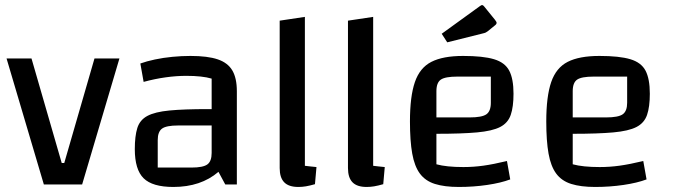

<svg xmlns="http://www.w3.org/2000/svg" viewBox="-20 -732 2669 762"><path d="M6 -500H105L225 -85H235L355 -500H454L306 0H154Z M668 10Q585 10 550 -24.5Q515 -59 515 -140Q515 -192 525 -224Q535 -256 565 -272Q595 -288 652.5 -293.5Q710 -299 805 -299H850V-234H687Q640 -234 623 -221.5Q606 -209 606 -176V-67H740Q786 -67 803 -79.5Q820 -92 820 -125V-420Q783 -431 719 -431Q680 -431 637 -425Q594 -419 550 -407L537 -480Q562 -489 595 -496Q628 -503 664.5 -506.5Q701 -510 736 -510Q804 -510 844 -496.5Q884 -483 902 -452.5Q920 -422 920 -370V0H874L847 -50Q777 10 668 10Z M1190 -74Q1199 -73 1211.5 -71.5Q1224 -70 1236 -69L1230 -1Q1209 5 1194 7.5Q1179 10 1164 10Q1126 10 1108 -8.5Q1090 -27 1090 -65V-650L1190 -665Z M1461 -74Q1470 -73 1482.5 -71.5Q1495 -70 1507 -69L1501 -1Q1480 5 1465 7.5Q1450 10 1435 10Q1397 10 1379 -8.5Q1361 -27 1361 -65V-650L1461 -665Z M1801 10Q1744 10 1706 -2Q1668 -14 1646.5 -43Q1625 -72 1616 -122.5Q1607 -173 1607 -250Q1607 -349 1626.5 -406Q1646 -463 1692 -486.5Q1738 -510 1818 -510Q1897 -510 1940.5 -497Q1984 -484 2001 -451.5Q2018 -419 2018 -360Q2018 -308 2007 -276Q1996 -244 1965 -228Q1934 -212 1873 -206.5Q1812 -201 1712 -201H1682V-266H1844Q1893 -266 1910.5 -278.5Q1928 -291 1928 -324V-428H1795Q1747 -428 1729.5 -416Q1712 -404 1712 -370V-80Q1752 -69 1819 -69Q1859 -69 1898.5 -74.5Q1938 -80 1992 -93L2005 -20Q1968 -6 1913.5 2Q1859 10 1801 10ZM1755 -564 1733 -598 1885 -708Q1891 -712 1893 -712Q1897 -712 1901 -707L1944 -654Q1951 -645 1951 -642Q1951 -636 1944 -631L1917 -609Q1912 -605 1908 -603Q1904 -601 1895 -599Z M2342 10Q2285 10 2247 -2Q2209 -14 2187.5 -43Q2166 -72 2157 -122.5Q2148 -173 2148 -250Q2148 -349 2167.5 -406Q2187 -463 2233 -486.5Q2279 -510 2359 -510Q2438 -510 2481.5 -497Q2525 -484 2542 -451.5Q2559 -419 2559 -360Q2559 -308 2548 -276Q2537 -244 2506 -228Q2475 -212 2414 -206.5Q2353 -201 2253 -201H2223V-266H2385Q2434 -266 2451.5 -278.5Q2469 -291 2469 -324V-428H2336Q2288 -428 2270.5 -416Q2253 -404 2253 -370V-80Q2293 -69 2360 -69Q2400 -69 2439.5 -74.5Q2479 -80 2533 -93L2546 -20Q2509 -6 2454.5 2Q2400 10 2342 10Z"/></svg>

Font: Changa ExtraLight
Style: Regular
Weight: 400
Version: Version 3.002; ttfautohint (v1.8.2)